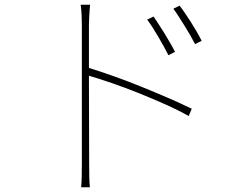

<svg xmlns="http://www.w3.org/2000/svg" viewBox="-20 -765 1040 814"><path d="M357 -477V-657Q357 -664 357.5 -675Q358 -686 358.5 -698.5Q359 -711 360 -723Q361 -735 362 -745H322Q325 -725 326 -699Q327 -673 327 -657V-69Q327 -43 326.5 -16.5Q326 10 324 29H361Q359 10 358.5 -16.5Q358 -43 358 -69L357 -444Q398 -432 453.5 -413Q509 -394 567.5 -370.5Q626 -347 682 -322Q738 -297 780 -273L793 -304Q748 -326 692.5 -350Q637 -374 579 -397.5Q521 -421 463.5 -441.5Q406 -462 357 -477ZM741 -741 715 -728Q726 -713 738.5 -693.5Q751 -674 763.5 -654Q776 -634 787.5 -614Q799 -594 807 -578L835 -592Q826 -610 813.5 -631.5Q801 -653 788 -673.5Q775 -694 762.5 -712Q750 -730 741 -741ZM694 -531 722 -545Q713 -563 700.5 -584.5Q688 -606 675.5 -626.5Q663 -647 651 -665L631 -695L604 -682Q615 -667 627.5 -647.5Q640 -628 652 -607.5Q664 -587 675 -567Q686 -547 694 -531Z"/></svg>

Font: Spoqa Han Sans Neo Thin
Style: Regular
Weight: 100
Designer: [Spoqa Han Sans Neo] Dong-huui Kim  Younghwa Kang  Yujin Lee  [Noto Sans] Ryoko NISHIZUKA  (kana & ideographs); Paul D. 
Foundry: Spoqa (http://www.spoqa-han-sans.com)
Version: Version 1.100;hotconv 1.0.109;makeotfexe 2.5.65596